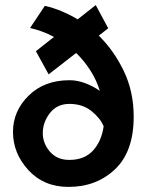

<svg xmlns="http://www.w3.org/2000/svg" viewBox="-20 -722 599 754"><path d="M405 -611 368 -582Q428 -523 466.5 -442.5Q505 -362 505 -264Q505 -127 432 -57.5Q359 12 249 12Q152 12 91.5 -54Q31 -120 31 -204Q31 -286 92.5 -346.5Q154 -407 253 -407Q284 -407 315.5 -395Q347 -383 372 -365Q359 -408 334.5 -446Q310 -484 279 -514L171 -430L121 -521L192 -577Q170 -589 145.5 -598Q121 -607 98 -612L156 -699Q188 -692 220.5 -678.5Q253 -665 285 -646L356 -702ZM148 -199Q148 -159 176 -126.5Q204 -94 252 -94Q312 -94 345.5 -131Q379 -168 387 -226Q374 -258 339 -286Q304 -314 253 -314Q204 -314 176 -278Q148 -242 148 -199Z"/></svg>

Font: Palanquin Dark
Style: Regular
Weight: 400
Designer: Pria Ravichandran
Version: Version 1.000